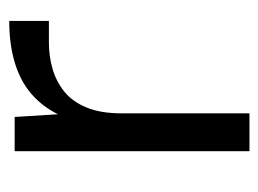

<svg xmlns="http://www.w3.org/2000/svg" viewBox="-94 -480 573 426"><g transform="rotate(-90 193.0 -266.5)"><path d="M71 0V-521H147L153 -425Q171 -461 199.5 -485Q228 -509 268.5 -521Q309 -533 360 -533V-445H312Q282 -445 254 -437Q226 -429 203.5 -411Q181 -393 168 -361.5Q155 -330 155 -283V0Z"/></g></svg>

Font: DM Sans 10pt
Style: Regular
Weight: 400
Version: Version 4.004;gftools[0.9.30]